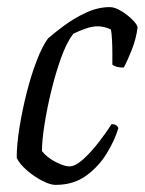

<svg xmlns="http://www.w3.org/2000/svg" viewBox="-20 -520 407 540"><path d="M136 0Q121 0 98 -12Q75 -24 55 -41.5Q35 -59 27 -76Q27 -114 35 -163Q43 -212 55.5 -261Q68 -310 83.5 -350Q99 -390 115 -412Q131 -426 159 -447Q187 -468 221 -484Q255 -500 289 -500Q303 -500 321 -489Q339 -478 352.5 -464.5Q366 -451 367 -443Q363 -411 350.5 -379.5Q338 -348 328 -330Q317 -330 309 -332Q301 -334 296 -338Q296 -351 296 -370.5Q296 -390 295 -408.5Q294 -427 292 -437Q282 -442 272 -444Q262 -446 255 -446Q239 -446 220.5 -439.5Q202 -433 186 -425Q167 -400 151.5 -356.5Q136 -313 124 -263.5Q112 -214 105 -169Q98 -124 98 -95Q112 -77 136.5 -64.5Q161 -52 175 -52Q192 -52 214.5 -72.5Q237 -93 258.5 -121Q280 -149 294 -171Q308 -171 313 -160Q303 -126 280.5 -89Q258 -52 222.5 -26Q187 0 136 0Z"/></svg>

Font: Texturina 72pt 72pt Light
Style: Italic
Weight: 300
Italic angle: -11°
Designer: Guillermo Torres Carreño
Foundry: Omnibus-Type
Version: Version 1.002; ttfautohint (v1.8.3)